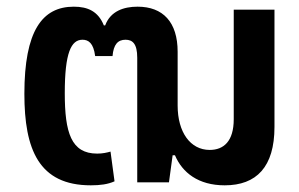

<svg xmlns="http://www.w3.org/2000/svg" viewBox="-20 -546 896 575"><path d="M252 9C280 9 303 6 323 -3L311 -92C300 -89 288 -86 271 -86C193 -86 174 -149 174 -267C174 -388 193 -427 227 -427C245 -427 260 -417 265 -378H317C320 -413 333 -427 356 -427C377 -427 391 -415 391 -373V0H486L497 -81H504C526 -29 574 9 653 9C748 9 802 -46 802 -166V-517H680V-189C680 -123 650 -97 608 -97C550 -97 512 -150 512 -230V-391C512 -480 468 -526 392 -526C351 -526 311 -513 295 -470H291C274 -512 243 -526 201 -526C106 -526 53 -453 53 -265C53 -99 96 9 252 9Z"/></svg>

Font: Noto Sans Thai UI SemCond SemBd
Style: Regular
Weight: 600
Width: 4
Designer: Monotype Design Team
Foundry: Monotype Imaging Inc.
Version: Version 2.000